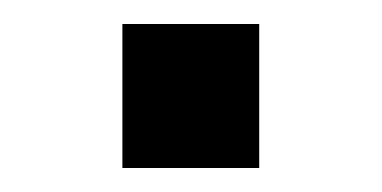

<svg xmlns="http://www.w3.org/2000/svg" viewBox="-20 -140 318 160"><path d="M82 0H196V-120H82Z"/></svg>

Font: Finlandica Medium
Style: Regular
Weight: 500
Designer: Niklas Ekholm, Juho Hiilivirta, Jaakko Suomalainen
Foundry: Helsinki Type Studio
Version: Version 2.000;Glyphs 3.2 (3202)